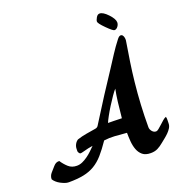

<svg xmlns="http://www.w3.org/2000/svg" viewBox="-168 -1077 1146 1220"><g transform="rotate(-20 404.5 -466.5)"><path d="M738 -712Q727 -646 717.5 -582.5Q708 -519 701 -453Q693 -378 689 -304Q685 -230 685 -154Q685 -139 696 -125.5Q707 -112 723 -112Q730 -112 741 -121Q752 -130 764.5 -141.5Q777 -153 789.5 -164Q802 -175 812 -178Q815 -168 814.5 -156.5Q814 -145 814 -134Q814 -117 805 -102.5Q796 -88 783.5 -75.5Q771 -63 756.5 -51.5Q742 -40 731 -31Q711 -14 691 -4Q671 6 644 6Q608 6 588.5 -10.5Q569 -27 559.5 -52.5Q550 -78 547.5 -108.5Q545 -139 545 -167Q499 -171 464 -173.5Q429 -176 392 -171Q358 -121 329 -88Q300 -55 266.5 -35Q233 -15 191 -6.5Q149 2 90 2Q78 2 64 -3Q50 -8 36 -15.5Q22 -23 11 -33Q0 -43 -6 -53Q-6 -76 9.5 -93.5Q25 -111 39 -127Q48 -137 56.5 -141.5Q65 -146 79 -146Q96 -120 118.5 -99.5Q141 -79 175 -79Q195 -79 213.5 -87.5Q232 -96 249.5 -108.5Q267 -121 282.5 -136Q298 -151 311 -164Q277 -159 252.5 -151.5Q228 -144 220 -146Q216 -149 211.5 -156Q207 -163 209 -180Q209 -196 217 -211Q225 -226 238 -234Q268 -244 300.5 -249.5Q333 -255 364 -260Q378 -262 384.5 -272.5Q391 -283 398 -294Q444 -368 491 -441Q538 -514 586 -586Q612 -626 638.5 -667Q665 -708 694 -745Q706 -761 715.5 -762.5Q725 -764 731 -757Q737 -750 739 -737Q741 -724 738 -712ZM453 -267Q467 -267 492.5 -266.5Q518 -266 546 -265Q552 -327 557.5 -372Q563 -417 571 -456Q561 -446 543 -420Q525 -394 506.5 -364.5Q488 -335 473 -307.5Q458 -280 453 -267ZM727 -848Q727 -835 719 -823Q708 -807 694 -807Q684 -807 645.5 -845.5Q607 -884 607 -896Q607 -906 616.5 -922.5Q626 -939 640 -939Q663 -939 695 -905Q727 -871 727 -848Z"/></g></svg>

Font: Praegefest
Style: Regular
Weight: 600
Designer: Peter Wiegel nach alter Vorlage
Foundry: Peter Wiegel
Version: Version 1.000